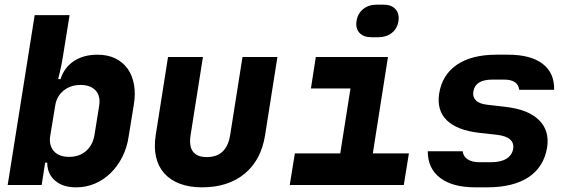

<svg xmlns="http://www.w3.org/2000/svg" viewBox="-20 -795 2440 825"><path d="M129 -730H279L250 -550Q248 -536 244.5 -519.5Q241 -503 238 -489Q234 -472 230 -455H240Q256 -505 297.5 -532.5Q339 -560 399 -560Q442 -560 474.5 -544.5Q507 -529 527.5 -501Q548 -473 555.5 -433Q563 -393 555 -345L533 -210Q526 -161 505.5 -120.5Q485 -80 455 -51Q425 -22 387.5 -6Q350 10 307 10Q250 10 216.5 -19Q183 -48 183 -96H174L159 0H13ZM195 -206Q191 -168 212.5 -144.5Q234 -121 277 -121Q321 -121 350 -146.5Q379 -172 386 -215L406 -340Q413 -382 391 -406Q369 -430 326 -430Q283 -430 253 -405.5Q223 -381 217 -340Z M649 -214 702 -550H852L799 -215Q784 -120 869 -120Q954 -120 969 -215L1022 -550H1172L1119 -214Q1102 -107 1031 -48.5Q960 10 848 10Q794 10 753 -5.5Q712 -21 686 -50Q660 -79 650.5 -120.5Q641 -162 649 -214Z M1225 0 1247 -136H1442L1486 -415H1316L1337 -550H1647L1582 -136H1737L1715 0ZM1512 -705Q1517 -737 1540.5 -756Q1564 -775 1598 -775H1628Q1662 -775 1679.5 -755.5Q1697 -736 1692 -704Q1687 -672 1663.5 -653.5Q1640 -635 1605 -635H1576Q1542 -635 1524.5 -654Q1507 -673 1512 -705Z M2022 10Q1925 10 1871.5 -30.5Q1818 -71 1818 -145H1968Q1971 -122 1990 -110Q2009 -98 2040 -98H2090Q2132 -98 2156 -113Q2180 -128 2185 -155Q2193 -207 2114 -216L2041 -224Q1944 -235 1900 -278Q1856 -321 1867 -393Q1880 -474 1943.5 -517Q2007 -560 2113 -560H2163Q2261 -560 2312 -520.5Q2363 -481 2361 -409H2211Q2206 -453 2146 -453H2096Q2022 -453 2014 -402Q2010 -379 2024.5 -364Q2039 -349 2073 -345L2151 -336Q2249 -325 2295.5 -279.5Q2342 -234 2331 -162Q2317 -77 2251 -33.5Q2185 10 2072 10Z"/></svg>

Font: JetBrains Mono ExtraBold
Style: Italic
Weight: 800
Designer: Philipp Nurullin, Konstantin Bulenkov
Foundry: JetBrains
Version: Version 1.000; ttfautohint (v1.8.3)